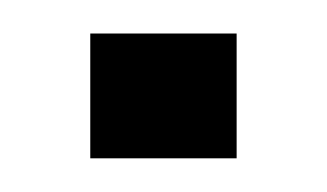

<svg xmlns="http://www.w3.org/2000/svg" viewBox="-20 -94 194 114"><path d="M33.6 0V-74.1H120.5V0Z"/></svg>

Font: Foldit Thin
Style: Regular
Weight: 100
Designer: Sophia Tai
Foundry: Sophia Tai
Version: Version 1.003